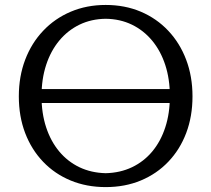

<svg xmlns="http://www.w3.org/2000/svg" viewBox="-20 -745 853 775"><path d="M406.7 10.2Q329.4 10.2 265 -16.5Q200.6 -43.2 153.8 -92.3Q106.9 -141.4 81.4 -208.4Q56 -275.3 56 -356Q56 -436.6 81.7 -504.1Q107.4 -571.5 154.5 -621Q201.5 -670.6 265.7 -697.8Q329.9 -725 406.7 -725Q483.9 -725 548.1 -697.9Q612.2 -670.7 659 -621.1Q705.9 -571.5 731.4 -504.1Q757 -436.6 757 -356Q757 -275.3 731.7 -208.4Q706.4 -141.4 659.5 -92.3Q612.7 -43.2 548.5 -16.5Q484.3 10.2 406.7 10.2ZM406.7 -45.9Q465.1 -47.3 512.8 -70Q560.6 -92.8 594.8 -133.8Q629 -174.9 647.3 -231.4Q665.7 -287.8 665.7 -356.8Q665.7 -425.7 647.1 -482.7Q628.5 -539.7 594 -581.2Q559.6 -622.6 512.1 -645.6Q464.6 -668.5 406.7 -669.2Q348.7 -668.5 301.2 -645.6Q253.7 -622.6 219.3 -581.2Q184.8 -539.7 166.2 -482.7Q147.6 -425.7 147.6 -356.8Q147.6 -288.2 166.1 -231.5Q184.7 -174.9 218.9 -133.8Q253.1 -92.8 300.6 -70Q348.2 -47.3 406.7 -45.9ZM106.2 -329.3V-385.5H707.1V-329.3Z"/></svg>

Font: Russolo 10pt ExtraLight
Style: Regular
Weight: 200
Designer: Micah Stupak-Hahn
Version: Version 1.000